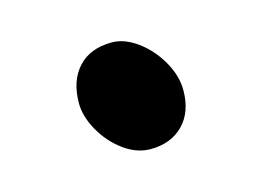

<svg xmlns="http://www.w3.org/2000/svg" viewBox="-43 -532 436 324"><g transform="rotate(-15 175.0 -369.5)"><path d="M90 -380Q90 -419 111 -442Q132 -465 170 -465Q192 -465 214.5 -448.5Q237 -432 251.5 -406.5Q266 -381 266 -356Q266 -318 244.5 -296Q223 -274 187 -274Q163 -274 140.5 -290.5Q118 -307 104 -332Q90 -357 90 -380Z"/></g></svg>

Font: Iansui
Style: Regular
Weight: 400
Designer: But Ko / Fontworks Inc.
Foundry: zi-hi.com / Fontworks Inc.
Version: Version 1.002